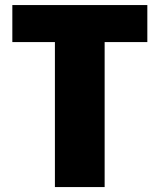

<svg xmlns="http://www.w3.org/2000/svg" viewBox="-20 -758 647 778"><path d="M577 -587.5H404V0H202.5V-587.5H30V-737.5H577Z"/></svg>

Font: Epilogue Black
Style: Regular
Weight: 900
Designer: Tyler Finck
Foundry: Etcetera Type Co
Version: Version 2.111; ttfautohint (v1.8.3)